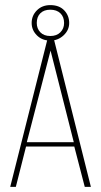

<svg xmlns="http://www.w3.org/2000/svg" viewBox="-20 -732 396 752"><path d="M20 0 169 -591H188L336 0H312L271 -158H82L42 0ZM85 -175H269L178 -534ZM177 -573Q145 -573 124.5 -593.5Q104 -614 104 -642Q104 -671 124.5 -691.5Q145 -712 177 -712Q212 -712 231.5 -691.5Q251 -671 251 -642Q251 -614 229 -593.5Q207 -573 177 -573ZM177 -591Q202 -591 216.5 -605.5Q231 -620 231 -642Q231 -666 216.5 -680Q202 -694 177 -694Q152 -694 138 -680Q124 -666 124 -642Q124 -620 138 -605.5Q152 -591 177 -591Z"/></svg>

Font: Alumni Sans Thin Thin
Style: Regular
Weight: 250
Version: Version 1.018